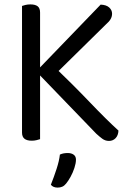

<svg xmlns="http://www.w3.org/2000/svg" viewBox="-20 -633 597 872"><path d="M143 -310 206 -350Q312 -248 388.5 -168Q465 -88 518 -40Q517 -18 505 -5.5Q493 7 475 7Q458 7 444.5 -3Q431 -13 417 -26ZM217 -282 136 -300 437 -612Q463 -611 476 -599Q489 -587 489 -571Q489 -558 482.5 -546.5Q476 -535 462 -523ZM80 -367H162V-1Q156 1 146 3.5Q136 6 124 6Q102 6 91 -3Q80 -12 80 -31ZM162 -300H80V-606Q85 -608 95.5 -610.5Q106 -613 118 -613Q140 -613 151 -604.5Q162 -596 162 -576ZM280 201Q272 211 262.5 215Q253 219 242 219Q221 219 211 206Q225 171 237 134Q249 97 252 69Q261 65 269.5 63.5Q278 62 288 62Q304 62 314.5 69.5Q325 77 325 92Q325 108 318 129.5Q311 151 300.5 170Q290 189 280 201Z"/></svg>

Font: Baloo Bhaina 2
Style: Regular
Weight: 400
Designer: Yesha Goshar, Manish Minz, Shuchita Grover and Ek Type
Foundry: Ek Type
Version: Version 1.700